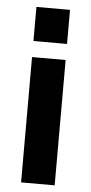

<svg xmlns="http://www.w3.org/2000/svg" viewBox="-52 -732 361 763"><g transform="rotate(5 129.0 -350.0)"><path d="M62 0V-500H196V0ZM62 -564V-700H196V-564Z"/></g></svg>

Font: Titillium Web
Style: Bold
Weight: 700
Designer: Mohamed Gaber, Accademia di Belle Arti di Urbino
Foundry: Kief Type Foundry, Accademia di Belle Arti di Urbino
Version: Version 3.000